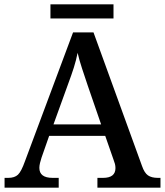

<svg xmlns="http://www.w3.org/2000/svg" viewBox="-20 -863 758 883"><path d="M1 0V-45H18Q47 -45 62.5 -59.5Q78 -74 95 -122L316 -714H410L633 -100Q644 -68 660.5 -56.5Q677 -45 706 -45H718V0H428V-45H454Q511 -45 511 -90Q511 -100 508.5 -109.5Q506 -119 502 -129L464 -238H206L171 -138Q167 -126 164 -113.5Q161 -101 161 -91Q161 -45 222 -45H250V0ZM226 -291H445L384 -468Q370 -510 357.5 -547.5Q345 -585 337 -620Q330 -585 319.5 -552Q309 -519 293 -476ZM212 -778V-843H502V-778Z"/></svg>

Font: Noto Serif Sinhala Medium
Style: Regular
Weight: 500
Designer: Jelle Bosma - Monotype Design Team
Foundry: Monotype Imaging Inc.
Version: Version 2.007; ttfautohint (v1.8.4.7-5d5b)